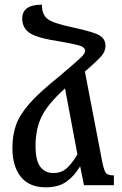

<svg xmlns="http://www.w3.org/2000/svg" viewBox="-20 -792 520 821"><path d="M323 -80 339 0H467V-42Q444 -42 435 -50Q426 -58 418 -96L343 -486Q404 -539 417.5 -557Q431 -575 431 -596Q431 -624 407.5 -639.5Q384 -655 286 -676Q204 -693 181.5 -712.5Q159 -732 159 -772Q75 -772 75 -713Q75 -672 107.5 -650.5Q140 -629 240 -614Q315 -601 329.5 -593.5Q344 -586 344 -575Q344 -564 328 -548Q312 -532 234 -466Q149 -398 106 -349Q63 -300 48 -256Q33 -212 33 -160Q33 -81 69 -36Q105 9 176 9Q229 9 263 -14.5Q297 -38 322 -80ZM132 -168Q132 -239 157.5 -292.5Q183 -346 258 -414L311 -132Q287 -91 264 -71.5Q241 -52 208 -52Q174 -52 153 -78Q132 -104 132 -168Z"/></svg>

Font: Noto Serif Armenian ExtraCondensed Semi
Style: Regular
Weight: 600
Width: 3
Designer: Monotype Design Team
Foundry: Monotype Imaging Inc.
Version: Version 1.901